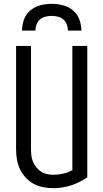

<svg xmlns="http://www.w3.org/2000/svg" viewBox="-20 -975 540 1003"><path d="M260 8Q233 8 206.5 3Q180 -2 156.5 -14.5Q133 -27 114.5 -47Q96 -67 84.5 -91Q73 -115 68.5 -141.5Q64 -168 64 -195V-735H142V-195Q142 -178 144 -161.5Q146 -145 152.5 -129.5Q159 -114 170 -100.5Q181 -87 195 -78Q209 -69 226 -65.5Q243 -62 260 -62Q285 -62 310.5 -68Q336 -74 358 -86V-735H436V-49Q398 -22 352.5 -7Q307 8 260 8ZM95 -815Q95 -845 105.5 -873.5Q116 -902 139 -921Q162 -940 191 -947.5Q220 -955 250 -955Q280 -955 309 -947.5Q338 -940 361 -921Q384 -902 394.5 -873.5Q405 -845 405 -815H335Q335 -831 329 -847Q323 -863 311 -873.5Q299 -884 282.5 -888Q266 -892 250 -892Q234 -892 217.5 -888Q201 -884 189 -873.5Q177 -863 171 -847Q165 -831 165 -815Z"/></svg>

Font: Moesevka
Style: Regular
Weight: 400
Monospace: yes
Designer: Belleve Invis
Foundry: Belleve Invis
Version: Version 32.5.0; ttfautohint (v1.8.4)